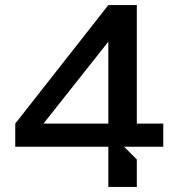

<svg xmlns="http://www.w3.org/2000/svg" viewBox="-20 -735 700 755"><path d="M406 0H518V-108L468 -158H622V-249H518V-715H406L40 -249V-158H406ZM151 -249 406 -571V-249Z"/></svg>

Font: LaHaus Display SemiBold
Style: Regular
Weight: 600
Designer: We are Make, BastardaType, Dalton Maag Ltd
Foundry: BastardaType, Dalton Maag Ltd
Version: Version 3.100;Glyphs 3.3 (3331)